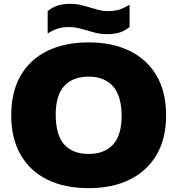

<svg xmlns="http://www.w3.org/2000/svg" viewBox="-20 -971 924 1001"><path d="M442 10Q318 10 227.5 -34.2Q137 -78.5 87.8 -163.5Q38.5 -248.5 38.5 -370Q38.5 -491.5 87.5 -576.5Q136.5 -661.5 227.2 -705.8Q318 -750 442 -750Q566.5 -750 657 -705.2Q747.5 -660.5 796.8 -575.8Q846 -491 846 -370Q846 -249 796.5 -164.2Q747 -79.5 656.5 -34.8Q566 10 442 10ZM442 -168.5Q525.5 -168.5 569.8 -217.8Q614 -267 614 -366Q614 -471 569 -521.2Q524 -571.5 442 -571.5Q360 -571.5 315.2 -523Q270.5 -474.5 270.5 -374Q270.5 -267.5 314.5 -218Q358.5 -168.5 442 -168.5ZM537.5 -793Q507.5 -793 482.2 -799Q457 -805 433.5 -812.5Q411 -819 388.8 -824.5Q366.5 -830 341.5 -830Q307 -830 281.2 -821.8Q255.5 -813.5 228.5 -796.5V-913Q252 -932.5 279.8 -941.8Q307.5 -951 346.5 -951Q376.5 -951 401.8 -944.8Q427 -938.5 451 -931.5Q473 -924.5 495.5 -918.8Q518 -913 542.5 -913Q577 -913 602.8 -921.2Q628.5 -929.5 655.5 -946.5V-830.5Q632 -810.5 604.2 -801.8Q576.5 -793 537.5 -793Z"/></svg>

Font: Encode Sans SemiExpanded SemiExpanded Black
Style: Regular
Weight: 900
Width: 6
Designer: Multiple Designers
Foundry: Impallari Type
Version: Version 3.000; ttfautohint (v1.8.3) -l 8 -r 50 -G 200 -x 14 